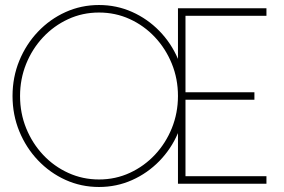

<svg xmlns="http://www.w3.org/2000/svg" viewBox="-20 -733 1133 766"><path d="M375 13Q304 13 241.5 -15.2Q179 -43.5 131.5 -93.5Q84 -143.5 57 -209.2Q30 -275 30 -350Q30 -425 57 -490.8Q84 -556.5 131.5 -606.5Q179 -656.5 241.5 -684.8Q304 -713 375 -713Q445 -713 506.8 -685.5Q568.5 -658 615.8 -609.5Q663 -561 690 -498V-700H1043V-670H720V-365H995V-335H720V-30H1043V0H690V-202Q663 -139 615.8 -90.5Q568.5 -42 506.8 -14.5Q445 13 375 13ZM375 -17Q441 -17 498.2 -43.5Q555.5 -70 598.5 -116Q641.5 -162 665.8 -222.2Q690 -282.5 690 -350Q690 -418.5 665.5 -478.8Q641 -539 597.8 -585Q554.5 -631 497.5 -657Q440.5 -683 375 -683Q309 -683 251.8 -656.5Q194.5 -630 151.5 -584Q108.5 -538 84.2 -477.8Q60 -417.5 60 -350Q60 -281.5 84.5 -221.2Q109 -161 152.2 -115Q195.5 -69 252.8 -43Q310 -17 375 -17Z"/></svg>

Font: Urbanist Thin
Style: Regular
Weight: 100
Designer: Corey Hu
Foundry: Corey Hu
Version: Version 1.330; ttfautohint (v1.8.4.7-5d5b)